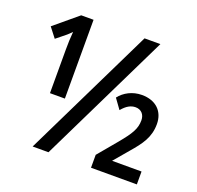

<svg xmlns="http://www.w3.org/2000/svg" viewBox="-125 -847 1005 980"><g transform="rotate(20 377.5 -357.0)"><path d="M150 0H236L584 -714H498ZM140 -286H221V-714H154L27 -608L68 -555L120 -597C126 -602 134 -610 144 -620C141 -586 140 -555 140 -523ZM467 0H716V-70H556L623 -149C673 -207 707 -252 707 -324C707 -392 662 -438 585 -438C534 -438 490 -414 464 -380L503 -326C527 -355 550 -368 576 -368C607 -368 626 -346 626 -315C626 -269 606 -237 554 -174L467 -70Z"/></g></svg>

Font: Noto Sans Display Condensed Medium
Style: Regular
Weight: 500
Width: 3
Designer: Monotype Design Team
Foundry: Monotype Imaging Inc.
Version: Version 1.900